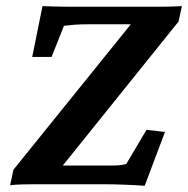

<svg xmlns="http://www.w3.org/2000/svg" viewBox="-20 -595 607 620"><path d="M447.3 4.9Q421.9 2.9 384.8 1.5Q347.7 0 319.3 0H89.8Q71.3 0 51.8 0.5Q32.2 1 12.7 2.9L23.4 -46.9L435.5 -557.6L428.7 -516.6H266.6Q237.3 -516.6 219.7 -515.1Q202.1 -513.7 186.5 -511.7L146.5 -411.1H84L117.2 -575.2Q140.6 -574.2 167 -573.7Q193.4 -573.2 211.9 -573.2H490.2Q509.8 -573.2 529.3 -573.7Q548.8 -574.2 567.4 -575.2L556.6 -525.4L151.4 -21.5L159.2 -60.5H343.8Q355.5 -60.5 365.7 -61.5Q376 -62.5 387.7 -65.4L453.1 -175.8L512.7 -168.9Z"/></svg>

Font: Crimson Pro
Style: Bold Italic
Weight: 700
Italic angle: -12°
Designer: Jacques Le Bailly
Foundry: Baron von Fonthausen
Version: Version 1.003